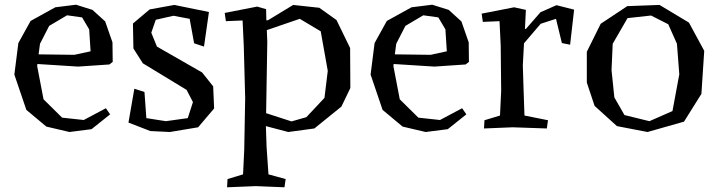

<svg xmlns="http://www.w3.org/2000/svg" viewBox="-20 -541 3051 816"><path d="M139 -269 138 -260 165 -119 244 -41 336 -31 430 -81 448 -55 369 8 275 20 177 -3 92 -74 41 -224 58 -358 110 -452 215 -510 303 -521 373 -499 427 -450 458 -361 459 -278 445 -267 312 -258ZM189 -431 150 -355 144 -310 296 -308 365 -323 359 -416 329 -467 265 -476Z M602 -39 685 -26 778 -39 800 -107 773 -159 587 -272 547 -335 545 -441 616 -501 721 -520 868 -490 847 -343 805 -357 786 -461 717 -474 642 -457 623 -402 647 -343 839 -233 886 -174 890 -80 822 0 702 20 619 16 526 -20 551 -164 594 -150Z M1112 -455H1119L1226 -520L1337 -508L1410 -456L1468 -337L1469 -167L1431 -88L1316 5L1205 20L1110 -5L1113 84L1121 200L1194 220L1189 255L1067 250L945 255L947 220L1013 200L1018 95L1022 -124L1016 -347L1011 -454L940 -451L935 -486L1073 -513L1111 -502ZM1111 -60 1219 -25 1282 -43 1359 -125 1373 -240 1343 -408 1254 -461 1114 -413 1116 -363Z M1653 -269 1652 -260 1679 -119 1758 -41 1850 -31 1944 -81 1962 -55 1883 8 1789 20 1691 -3 1606 -74 1555 -224 1572 -358 1624 -452 1729 -510 1817 -521 1887 -499 1941 -450 1972 -361 1973 -278 1959 -267 1826 -258ZM1703 -431 1664 -355 1658 -310 1810 -308 1879 -323 1873 -416 1843 -467 1779 -476Z M2211 -418H2215L2277 -489L2345 -519L2420 -500L2403 -351L2368 -358L2343 -461L2278 -440L2207 -357L2202 -263L2205 -166L2209 -50L2309 -30L2304 5L2159 0L2037 5L2039 -30L2105 -50L2110 -155L2108 -347L2103 -451L2032 -448L2027 -483L2165 -510L2215 -499Z M2474 -190V-321L2533 -440L2646 -515L2783 -520L2908 -445L2973 -325L2961 -142L2887 -24L2732 20L2602 -5L2507 -91ZM2584 -355 2579 -243 2591 -127 2634 -52 2740 -26 2838 -69 2867 -225 2857 -355 2820 -438 2747 -475 2647 -464Z"/></svg>

Font: Alike Angular
Style: Regular
Weight: 400
Designer: Sveta Sebyakina
Foundry: Cyreal (www.cyreal.org)
Version: Version 1.300; ttfautohint (v1.8.4.7-5d5b)